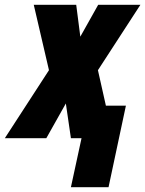

<svg xmlns="http://www.w3.org/2000/svg" viewBox="-73 -573 602 796"><path d="M221 203H377L449 -135H366L333 -282L509 -553H334L260 -421L243 -553H67L130 -282L-53 0H119L200 -144L221 0H265Z"/></svg>

Font: Noto Sans ExtraCondensed Black
Style: Italic
Weight: 900
Width: 2
Italic angle: -12°
Designer: Monotype Design Team
Foundry: Monotype Imaging Inc.
Version: Version 2.013